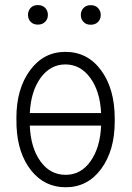

<svg xmlns="http://www.w3.org/2000/svg" viewBox="-20 -748 535 777"><path d="M46.4 -271.5Q46.4 -388.2 101.3 -463.1Q156.2 -538.1 244.6 -538.1Q334.5 -538.1 389.4 -463.1Q444.3 -388.2 444.3 -268.1V-255.9Q444.3 -139.2 389.6 -64.7Q335 9.8 245.6 9.8Q160.2 9.8 106 -58.3Q51.8 -126.5 46.9 -236.8ZM245.6 -40.5Q308.1 -40.5 346.9 -96.2Q385.7 -151.9 389.2 -239.7H100.6Q104 -150.9 143.3 -95.7Q182.6 -40.5 245.6 -40.5ZM100.6 -290.5H389.2Q384.8 -379.4 345 -433.3Q305.2 -487.3 244.6 -487.3Q184.1 -487.3 144.5 -433.1Q105 -378.9 100.6 -290.5ZM93.3 -687.5Q93.3 -704.6 104 -716.1Q114.7 -727.5 133.3 -727.5Q151.9 -727.5 162.8 -716.1Q173.8 -704.6 173.8 -687.5Q173.8 -670.9 162.8 -659.7Q151.9 -648.4 133.3 -648.4Q114.7 -648.4 104 -659.7Q93.3 -670.9 93.3 -687.5ZM307.1 -687Q307.1 -704.1 317.9 -715.6Q328.6 -727.1 347.2 -727.1Q365.7 -727.1 376.7 -715.6Q387.7 -704.1 387.7 -687Q387.7 -670.4 376.7 -659.2Q365.7 -647.9 347.2 -647.9Q328.6 -647.9 317.9 -659.2Q307.1 -670.4 307.1 -687Z"/></svg>

Font: Roboto Condensed Light
Style: Regular
Weight: 300
Designer: Google
Version: Version 2.134; 2016